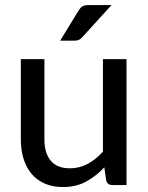

<svg xmlns="http://www.w3.org/2000/svg" viewBox="-20 -746 598 774"><path d="M64 0ZM159 -507.5V-184Q159 -129 184.5 -98.2Q210 -67.5 262 -67.5Q300 -67.5 333.2 -85.2Q366.5 -103 395 -134.5V-507.5H490V0H433Q413 0 408 -19L400.5 -71.5Q367.5 -36 327.2 -14Q287 8 234 8Q192 8 160.2 -6Q128.5 -20 107.2 -45.2Q86 -70.5 75 -105.8Q64 -141 64 -184V-507.5ZM429.5 -725.5 312 -596.5Q305 -588.5 297.8 -585.2Q290.5 -582 279.5 -582H222.5L296.5 -703Q303.5 -714.5 311.8 -720Q320 -725.5 337 -725.5Z"/></svg>

Font: Lato Medium
Style: Regular
Weight: 500
Designer: Lukasz Dziedzic
Foundry: tyPoland Lukasz Dziedzic
Version: Version 2.006; 2014-01-15